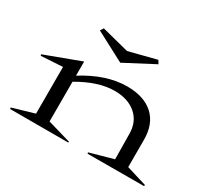

<svg xmlns="http://www.w3.org/2000/svg" viewBox="-129 -859 1161 1069"><g transform="rotate(30 451.0 -325.0)"><path d="M33.2 -341.8 30.8 -350.1 258.8 -435.1V-344.2Q403.8 -435.1 537.1 -435.1Q645.5 -435.1 705.3 -380.4Q765.1 -325.7 765.1 -224.1V-48.8L896 -8.8L894 -1L532.2 0L529.8 -7.8L680.2 -49.8L678.2 -212.9Q677.7 -290 626 -334.5Q574.2 -378.9 488.8 -378.9Q384.3 -378.9 258.8 -305.2V-49.8L409.2 -5.9L407.2 0H34.2L32.2 -8.8L171.9 -49.8V-350.1ZM248 -628.9 261.2 -649.9 436 -605 611.8 -649.9 625 -628.9 436 -529.8Z"/></g></svg>

Font: Halibut Exp
Style: Regular
Weight: 400
Width: 7
Designer: Matteo Maggi
Foundry: Collletttivo
Version: Version 3.080 | FøM Fix